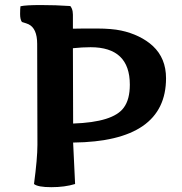

<svg xmlns="http://www.w3.org/2000/svg" viewBox="-20 -737 730 769"><path d="M129.9 -157.2 128.9 -561Q128.9 -623.5 93.8 -640.1Q89.4 -642.1 79.3 -645.3Q69.3 -648.4 67.9 -648.9Q60.5 -658.7 60.5 -680.9Q60.5 -703.1 62 -711.9Q83 -716.8 143.3 -716.8Q203.6 -716.8 259.8 -712.9Q263.7 -712.9 267.8 -702.4Q272 -691.9 272 -678.2V-622.1Q308.1 -623 367.9 -622.8Q427.7 -622.6 464.8 -614.7Q502 -606.9 534.9 -591.1Q567.9 -575.2 592.3 -552.7Q645 -503.4 645 -423.8Q645 -169.9 272.9 -166L280.8 0Q239.3 12.7 185.5 12.7Q131.8 12.7 116.2 0Q129.9 -103 129.9 -157.2ZM500 -397.9Q500 -547.9 342.8 -547.9Q310.1 -547.9 272 -543.9L272.9 -242.2Q433.6 -247.6 475.6 -305.7Q500 -338.4 500 -397.9Z"/></svg>

Font: Marko One
Style: Regular
Weight: 400
Designer: Zhenya Spizhovyi
Foundry: Cyreal
Version: Version 1.003